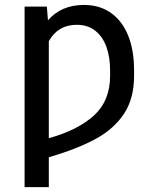

<svg xmlns="http://www.w3.org/2000/svg" viewBox="-20 -557 641 774"><path d="M79.1 -530.3H168.9L173.3 -475.1Q227.1 -537.1 318.4 -537.1Q382.3 -537.1 428 -504.4Q473.6 -471.7 497.1 -412.4Q520.5 -353 520.5 -274.4V-251Q520.5 -160.2 480.2 -98.9Q439.9 -37.6 366.2 2.7Q292.5 43 176.8 77.1V197.3H79.1ZM423.8 -251V-274.4Q423.8 -326.2 409.2 -367.4Q394.5 -408.7 364.3 -432.9Q334 -457 289.1 -457Q213.9 -457 176.8 -391.1V0Q293.9 -32.2 358.9 -91.6Q423.8 -150.9 423.8 -251Z"/></svg>

Font: Pretendard
Style: Regular
Weight: 400
Designer: Base glyphs from Inter by Rasmus Andersson; Hangeul glyphs from Noto Sans CJK(Source Han Sans) by Jang Soo-young and Kan
Foundry: Kil Hyung-jin
Version: Version 1.309